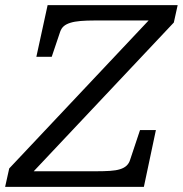

<svg xmlns="http://www.w3.org/2000/svg" viewBox="-48 -730 714 750"><path d="M42 -61H326Q358 -61 381.5 -62.5Q405 -64 421 -69Q437 -74 446.5 -83Q456 -92 460 -105L499 -222H561L514 0H-28L-12 -72L557 -676L571 -650H322Q290 -650 266.5 -648Q243 -646 227 -641Q211 -636 201.5 -628Q192 -620 187 -606L154 -508H94L138 -710H646L631 -642L47 -22Z"/></svg>

Font: Roboto Serif
Style: Italic
Weight: 400
Italic angle: -10°
Designer: Greg Gazdowicz
Foundry: Commercial Type
Version: Version 1.008